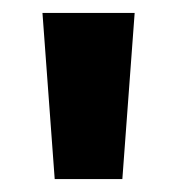

<svg xmlns="http://www.w3.org/2000/svg" viewBox="-20 -734 275 298"><path d="M189 -713.9 169.9 -456.1H64.9L45.9 -713.9Z"/></svg>

Font: Open Sans Condensed
Style: Bold
Weight: 700
Width: 3
Designer: Monotype Design Team
Foundry: Monotype Imaging Inc.
Version: Version 3.003; ttfautohint (v1.8.4)